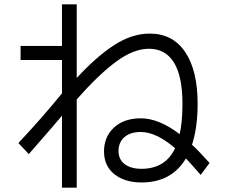

<svg xmlns="http://www.w3.org/2000/svg" viewBox="-20 -824 1040 886"><path d="M906 -17Q865 -64 838 -93Q772 18 633 18Q556 18 508 -20Q460 -58 460 -125Q460 -193 506 -235.5Q552 -278 630 -278Q713 -278 809 -205Q822 -261 822 -345Q822 -471 783 -535Q744 -599 667 -599Q597 -599 516.5 -540Q436 -481 334 -365V42H266V-290Q231 -248 146 -151L113 -113L65 -164Q171 -277 266 -393V-547H75V-612H266V-804H334V-464Q425 -563 507 -616Q589 -669 671 -669Q777 -669 834.5 -584Q892 -499 892 -345Q892 -236 866 -156Q892 -133 947 -72ZM788 -140Q701 -215 629 -215Q582 -215 554.5 -191.5Q527 -168 527 -127Q527 -88 555.5 -66.5Q584 -45 633 -45Q743 -45 788 -140Z"/></svg>

Font: PlemolJP35 Console
Style: Regular
Weight: 400
Version: v2.0.3; ttfautohint (v1.8.4.7-5d5b-dirty) -l 6 -r 45 -G 200 